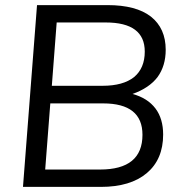

<svg xmlns="http://www.w3.org/2000/svg" viewBox="-20 -732 722 752"><path d="M499 -364Q558 -348 589 -307Q619 -267 619 -205Q619 -108 555 -54Q491 0 375 0H70L125 -712H401Q513 -712 571 -667Q629 -621 629 -537Q629 -474 597 -430Q564 -387 499 -364ZM202 -644 183 -396H382Q462 -396 505 -430Q547 -465 547 -530Q547 -644 394 -644ZM372 -68Q538 -68 538 -204Q538 -327 384 -327H177L157 -68Z"/></svg>

Font: PRinguin Sans
Style: Italic
Weight: 400
Designer: Vernon Adams
Foundry: Vernon Adams
Version: ""